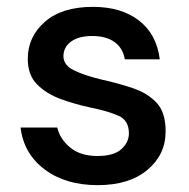

<svg xmlns="http://www.w3.org/2000/svg" viewBox="-20 -528 552 560"><path d="M265 12Q171 12 110 -34Q49 -80 40 -156H147Q155 -122 185 -97.5Q215 -73 264 -73Q312 -73 334 -93Q356 -113 356 -139Q356 -177 325.5 -190.5Q295 -204 241 -215Q199 -224 157.5 -239Q116 -254 88.5 -281.5Q61 -309 61 -356Q61 -421 111 -464.5Q161 -508 251 -508Q334 -508 385.5 -468Q437 -428 446 -355H344Q339 -387 314.5 -405Q290 -423 249 -423Q209 -423 187 -406.5Q165 -390 165 -364Q165 -338 195.5 -323Q226 -308 276 -296Q326 -285 368.5 -270.5Q411 -256 437 -228Q463 -200 463 -146Q463 -145 463 -144Q463 -77 410 -32.5Q357 12 265 12Z"/></svg>

Font: Ultramarine Medium
Style: Regular
Weight: 500
Designer: Colophon Foundry, Jonny Pinhorn
Foundry: Colophon Foundry
Version: Version 1.200; ttfautohint (v1.8.3)